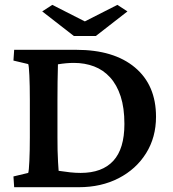

<svg xmlns="http://www.w3.org/2000/svg" viewBox="-20 -781 721 801"><path d="M39.1 -573.2H297.9Q455.1 -573.2 543 -499.5Q630.9 -425.8 630.9 -293.9Q630.9 -208 589.4 -141.6Q547.9 -75.2 475.1 -37.6Q402.3 0 308.6 0H39.1L36.1 -44.9L97.7 -59.6Q100.6 -67.4 102.5 -109.4Q104.5 -151.4 104.5 -208V-364.3Q104.5 -424.8 102.5 -466.3Q100.6 -507.8 97.7 -513.7L36.1 -528.3ZM221.7 -512.7Q221.7 -504.9 221.2 -487.3Q220.7 -469.7 220.2 -439.9Q219.7 -410.2 219.7 -364.3V-208Q219.7 -181.6 220.2 -154.3Q220.7 -127 222.2 -104.5Q223.6 -82 224.6 -68.4Q250 -64.5 272.9 -62Q295.9 -59.6 316.4 -59.6Q406.2 -59.6 452.6 -109.9Q499 -160.2 499 -263.7Q499 -331.1 483.4 -378.9Q467.8 -426.8 439.5 -458Q411.1 -489.3 372.6 -503.9Q334 -518.6 288.1 -518.6Q272.5 -518.6 255.9 -517.1Q239.3 -515.6 221.7 -512.7ZM156.2 -733.4 198.2 -760.7 365.2 -675.8H302.7L469.7 -760.7L511.7 -733.4L379.9 -630.9H288.1Z"/></svg>

Font: Crimson Pro SemiBold
Style: Regular
Weight: 600
Designer: Jacques Le Bailly
Foundry: Baron von Fonthausen
Version: Version 1.003